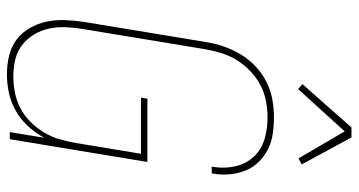

<svg xmlns="http://www.w3.org/2000/svg" viewBox="-254 -746 1009 540"><g transform="rotate(90 250.0 -476.5)"><path d="M190 8Q163 8 137.5 2Q112 -4 92 -19Q72 -34 59.5 -56Q47 -78 41.5 -103Q36 -128 37 -154.5Q38 -181 42 -208L99 -553Q103 -578 111.5 -602.5Q120 -627 133.5 -649.5Q147 -672 167 -691Q187 -710 211 -722Q235 -734 260.5 -738.5Q286 -743 311 -743Q334 -743 357.5 -739.5Q381 -736 400.5 -726Q420 -716 435.5 -700.5Q451 -685 459.5 -664.5Q468 -644 470.5 -620.5Q473 -597 469 -573L468 -568H449L450 -573Q455 -605 448 -635Q441 -665 421 -686.5Q401 -708 371.5 -716.5Q342 -725 311 -725Q288 -725 264.5 -720.5Q241 -716 220 -705Q199 -694 180.5 -676.5Q162 -659 149.5 -638.5Q137 -618 130 -595.5Q123 -573 119 -550L62 -205Q58 -181 57 -157Q56 -133 61 -110Q66 -87 78 -67.5Q90 -48 107.5 -34.5Q125 -21 148 -15.5Q171 -10 196 -10Q218 -10 241 -14.5Q264 -19 285 -30Q306 -41 323 -58Q340 -75 352.5 -95.5Q365 -116 371.5 -138Q378 -160 382 -182L413 -369H255L258 -387H436L372 0H352L368 -97Q355 -73 336 -52Q317 -31 292.5 -17Q268 -3 241.5 2.5Q215 8 190 8ZM231 -811 217 -823 339 -961H367L443 -821L426 -812L350 -942Z"/></g></svg>

Font: Iosevka Curly Thin
Style: Italic
Weight: 100
Italic angle: -9°
Monospace: yes
Designer: Belleve Invis
Foundry: Belleve Invis
Version: Version 22.1.2; ttfautohint (v1.8.4)